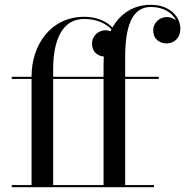

<svg xmlns="http://www.w3.org/2000/svg" viewBox="-20 -780 772 800"><path d="M29 -9V0H621.5V-9H501.5V-451H641.5V-460H501.5V-540C501.5 -667 528.5 -751 608.5 -751C662.5 -751 698.5 -725.5 714 -695C703 -704 688 -709 674 -709C649 -709 618.5 -688.5 618.5 -653.5C618.5 -613.5 649 -599 674 -599C704.5 -599 731.5 -620 731.5 -661C731.5 -708 689.5 -760 608.5 -760C534.5 -760 481 -722 448.5 -665.5C424 -691 383.5 -710 331 -710C191 -710 111.5 -592.5 111.5 -461.5V-460H29V-451H111.5V-9ZM201.5 -490C201.5 -617 241 -701 331 -701C382.5 -701 421.5 -682 444.5 -657.5C443 -655 441.5 -652.5 440.5 -650C433.5 -652.5 426 -654 419 -654C394 -654 363.5 -633.5 363.5 -598.5C363.5 -561.5 389 -546.5 412.5 -544.5C412 -533.5 411.5 -522.5 411.5 -511.5V-460H201.5ZM201.5 -9V-451H411.5V-9Z"/></svg>

Font: Bodoni* 24
Style: Regular
Weight: 400
Version: Version 2.3